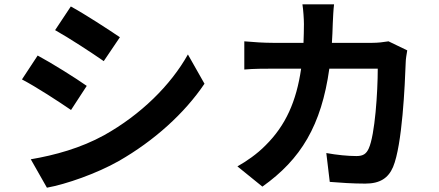

<svg xmlns="http://www.w3.org/2000/svg" viewBox="-20 -822 2040 892"><path d="M309 -792 236 -682C302 -645 406 -577 462 -538L537 -649C484 -685 375 -756 309 -792ZM123 -82 198 50C287 34 430 -16 532 -74C696 -168 837 -295 930 -433L853 -569C773 -426 634 -289 464 -194C355 -134 235 -101 123 -82ZM155 -564 82 -453C149 -418 253 -350 310 -311L383 -423C332 -459 222 -528 155 -564Z M1785 -630C1761 -626 1735 -623 1710 -623H1522C1524 -652 1525 -682 1526 -713C1527 -737 1529 -779 1532 -802H1385C1389 -778 1392 -732 1392 -710C1392 -680 1391 -651 1390 -623H1247C1209 -623 1157 -626 1115 -630V-499C1158 -503 1213 -503 1247 -503H1379C1357 -351 1307 -239 1214 -147C1174 -106 1124 -72 1083 -49L1199 45C1378 -82 1473 -239 1510 -503H1735C1735 -395 1722 -195 1693 -132C1682 -108 1668 -97 1636 -97C1597 -97 1545 -102 1496 -111L1512 23C1560 27 1620 31 1677 31C1746 31 1784 5 1806 -46C1849 -148 1861 -427 1865 -535C1865 -546 1869 -571 1872 -588Z"/></svg>

Font: Noto Sans Japanese Bold
Style: Bold
Weight: 700
Designer: Ryoko NISHIZUKA (kana & ideographs); Paul D. Hunt (Latin, Greek & Cyrillic); Wenlong ZHANG (bopomofo); Sandoll Communica
Foundry: Adobe Systems Incorporated
Version: Version 1.000;PS 1;hotconv 1.0.78;makeotf.lib2.5.61930